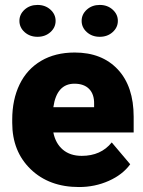

<svg xmlns="http://www.w3.org/2000/svg" viewBox="-20 -752 584 782"><path d="M301.8 9.8Q180.2 9.8 105 -62.7Q29.8 -135.3 29.8 -251.5V-265.1Q29.8 -346.2 59.8 -408.2Q89.8 -470.2 147.5 -504.2Q205.1 -538.1 284.2 -538.1Q395.5 -538.1 460 -469Q524.4 -399.9 524.4 -276.4V-212.4H197.3Q206.1 -168 235.8 -142.6Q265.6 -117.2 313 -117.2Q391.1 -117.2 435.1 -171.9L510.3 -83Q479.5 -40.5 423.1 -15.4Q366.7 9.8 301.8 9.8ZM283.2 -411.1Q210.9 -411.1 197.3 -315.4H363.3V-328.1Q364.3 -367.7 343.3 -389.4Q322.3 -411.1 283.2 -411.1ZM59.1 -667Q59.1 -693.8 80.3 -712.9Q101.6 -731.9 132.8 -731.9Q164.1 -731.9 185.3 -712.9Q206.5 -693.8 206.5 -667Q206.5 -640.1 185.3 -621.1Q164.1 -602.1 132.8 -602.1Q101.6 -602.1 80.3 -621.1Q59.1 -640.1 59.1 -667ZM312.5 -667Q312.5 -693.8 333.7 -712.9Q355 -731.9 386.2 -731.9Q417.5 -731.9 438.7 -712.9Q460 -693.8 460 -667Q460 -640.1 438.7 -621.1Q417.5 -602.1 386.2 -602.1Q355 -602.1 333.7 -621.1Q312.5 -640.1 312.5 -667Z"/></svg>

Font: Sadagaat-English
Style: Regular
Weight: 900
Designer: Ahmed alsheikh
Foundry: Ahmed alsheikh Design
Version: Version 2.137;January 17, 2018;FontCreator 11.0.0.2408 64-bi